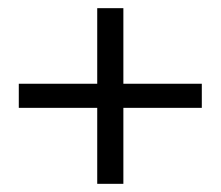

<svg xmlns="http://www.w3.org/2000/svg" viewBox="-20 -525 540 470"><path d="M218 -75V-505H282V-75ZM26 -261V-320H474V-261Z"/></svg>

Font: DM Sans 12pt Light
Style: Regular
Weight: 300
Version: Version 4.004;gftools[0.9.30]